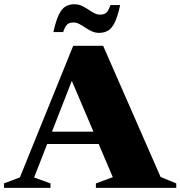

<svg xmlns="http://www.w3.org/2000/svg" viewBox="-34 -906 870 926"><path d="M164.5 -211.5V-271H511V-211.5ZM740.5 -52.5 816 -21.5V0H428.5V-21.5L510 -51.5L302 -540.5L325 -548.5L130.5 -50L209.5 -21.5V0H-14.5V-21.5L62 -50.5L319 -685H463.5ZM545.5 -881.5Q533.5 -826 519.2 -797.2Q505 -768.5 486.8 -758Q468.5 -747.5 444.5 -747.5Q425 -747.5 408.8 -755Q392.5 -762.5 377.8 -772.5Q363 -782.5 349 -790Q335 -797.5 320.5 -797.5Q307.5 -797.5 298.8 -793.8Q290 -790 283.5 -780.2Q277 -770.5 270.5 -751.5H223.5Q236 -807 250 -835.8Q264 -864.5 282.5 -875Q301 -885.5 324.5 -885.5Q344 -885.5 360.2 -878Q376.5 -870.5 391.2 -860.5Q406 -850.5 420 -843Q434 -835.5 448.5 -835.5Q461.5 -835.5 470.2 -839.2Q479 -843 485.8 -853Q492.5 -863 498.5 -881.5Z"/></svg>

Font: Newsreader 36pt ExtraBold
Style: Regular
Weight: 800
Designer: Hugues Gentile
Foundry: Production Type
Version: Version 1.003